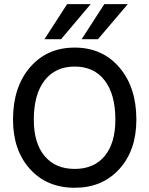

<svg xmlns="http://www.w3.org/2000/svg" viewBox="-20 -887 712 915"><path d="M588.9 -867.2 446.8 -700.2H369.1L477.1 -867.2ZM412.1 -867.2 271 -700.2H191.9L299.8 -867.2ZM42 -316.9Q42 -471.7 122.8 -565.9Q203.6 -660.2 335.9 -660.2Q467.8 -660.2 548.8 -565.7Q629.9 -471.2 629.9 -316.9Q629.9 -170.9 548.8 -81.5Q467.8 7.8 335.9 7.8Q203.6 7.8 122.8 -81.5Q42 -170.9 42 -316.9ZM529.8 -316.9Q529.8 -437 479 -503.4Q428.2 -569.8 335.9 -569.8Q243.7 -569.8 192.4 -503.4Q141.1 -437 141.1 -316.9Q141.1 -205.1 192.4 -143.6Q243.7 -82 335.9 -82Q428.2 -82 479 -143.6Q529.8 -205.1 529.8 -316.9Z"/></svg>

Font: Overused Grotesk Medium
Style: Regular
Weight: 500
Version: Version 0.002